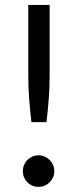

<svg xmlns="http://www.w3.org/2000/svg" viewBox="-20 -736 309 764"><path d="M177.5 -716.5V-430.5Q177.5 -408 176.5 -386.5Q175.5 -365 174 -343.2Q172.5 -321.5 170.2 -298.8Q168 -276 165 -250H105Q102 -276 99.8 -298.8Q97.5 -321.5 96 -343.2Q94.5 -365 93.5 -386.5Q92.5 -408 92.5 -430.5V-716.5ZM71 -55Q71 -68 75.8 -79.5Q80.5 -91 89 -99.5Q97.5 -108 108.8 -113Q120 -118 133.5 -118Q146.5 -118 157.8 -113Q169 -108 177.5 -99.5Q186 -91 191 -79.5Q196 -68 196 -55Q196 -41.5 191 -30.2Q186 -19 177.5 -10.5Q169 -2 157.8 2.8Q146.5 7.5 133.5 7.5Q120 7.5 108.8 2.8Q97.5 -2 89 -10.5Q80.5 -19 75.8 -30.2Q71 -41.5 71 -55Z"/></svg>

Font: Lato
Style: Regular
Weight: 400
Designer: Lukasz Dziedzic with Adam Twardoch and Botio Nikoltchev
Foundry: tyPoland Lukasz Dziedzic
Version: Version 2.015; 2015-08-06; http://www.latofonts.com/